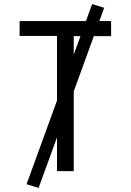

<svg xmlns="http://www.w3.org/2000/svg" viewBox="-20 -838 640 940"><path d="M259 0V-662H76V-735H524V-661H341V0ZM169 82 110 64 431 -818 490 -800Z"/></svg>

Font: Iosevka Meiseki Sans
Style: Regular
Weight: 400
Monospace: yes
Designer: Belleve Invis
Foundry: Belleve Invis
Version: Version 11.2.6; ttfautohint (v1.8.4)